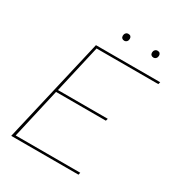

<svg xmlns="http://www.w3.org/2000/svg" viewBox="-188 -925 973 1048"><g transform="rotate(30 298.5 -401.0)"><path d="M39 0 192 -660H597L593 -646H204L135 -344H449L445 -330H131L59 -14H466L463 0ZM497 -758Q488 -758 482.5 -763.5Q477 -769 477 -778Q477 -788 483 -795Q489 -802 499 -802Q509 -802 514 -796.5Q519 -791 519 -782Q519 -772 513 -765Q507 -758 497 -758ZM313 -758Q304 -758 298.5 -763.5Q293 -769 293 -778Q293 -788 299 -795Q305 -802 315 -802Q325 -802 330 -796.5Q335 -791 335 -782Q335 -772 329 -765Q323 -758 313 -758Z"/></g></svg>

Font: Kantumruy Pro Thin
Style: Italic
Weight: 250
Italic angle: -13°
Version: Version 1.002